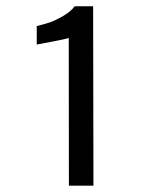

<svg xmlns="http://www.w3.org/2000/svg" viewBox="-20 -901 463 615"><path d="M97.7 -758.3V-817.4Q122.6 -823.7 138.9 -829.1Q155.3 -834.5 180.4 -848.6Q205.6 -862.8 219.2 -880.9H278.3L279.3 -306.2H200.7L200.2 -779.8Q198.7 -777.8 155.5 -769.3Q112.3 -760.7 97.7 -758.3Z"/></svg>

Font: Oswald Regular
Style: Regular
Weight: 400
Designer: Vernon Adams
Foundry: Vernon Adams
Version: 3.0; ttfautohint (v0.95) -l 8 -r 50 -G 200 -x 0 -w "G" -W -c